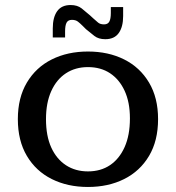

<svg xmlns="http://www.w3.org/2000/svg" viewBox="-20 -732 700 764"><path d="M330 12Q249 12 186 -19.5Q123 -51 87 -111.5Q51 -172 51 -258Q51 -343 87 -403.5Q123 -464 186 -495.5Q249 -527 330 -527Q411 -527 474 -495.5Q537 -464 573 -403.5Q609 -343 609 -258Q609 -172 573 -111.5Q537 -51 474 -19.5Q411 12 330 12ZM330 -50Q381 -50 418 -75Q455 -100 476 -147Q497 -194 497 -261Q497 -325 476 -370.5Q455 -416 418 -440.5Q381 -465 330 -465Q280 -465 242.5 -440.5Q205 -416 184 -369.5Q163 -323 163 -258Q163 -191 184 -145Q205 -99 242.5 -74.5Q280 -50 330 -50ZM399 -576Q372 -576 355.5 -589Q339 -602 322 -616L309 -629L338 -671L351 -659Q362 -649 370.5 -642Q379 -635 394 -635Q409 -635 415 -646Q421 -657 421 -680V-704H470V-668Q470 -625 452.5 -600.5Q435 -576 399 -576ZM190 -619Q190 -663 207.5 -687.5Q225 -712 261 -712Q288 -712 305 -698.5Q322 -685 338 -671L351 -659L322 -616L309 -629Q299 -639 290 -646Q281 -653 266 -653Q251 -653 245 -642Q239 -631 239 -607V-583H190Z"/></svg>

Font: Montagu Slab 24pt
Style: Regular
Weight: 400
Designer: Florian Karsten
Foundry: Florian Karsten
Version: Version 1.000